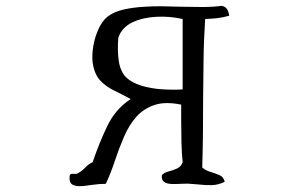

<svg xmlns="http://www.w3.org/2000/svg" viewBox="-20 -667 1040 657"><path d="M764 -613Q741 -607 724.5 -605Q708 -603 682 -602Q677 -525 676.5 -457.5Q676 -390 675 -323Q675 -270 674.5 -214Q674 -158 672 -94Q683 -84 699.5 -79Q716 -74 730.5 -68Q745 -62 749 -45Q727 -34 705 -33.5Q683 -33 657 -36Q651 -36 644 -37Q637 -38 630 -38Q623 -39 615.5 -38.5Q608 -38 599 -38Q583 -37 567 -37.5Q551 -38 541.5 -44.5Q532 -51 534 -68Q543 -77 557.5 -80.5Q572 -84 586 -90.5Q600 -97 605 -112Q602 -140 601 -177Q600 -214 600 -252Q600 -267 600 -281Q600 -295 600 -309Q546 -320 509.5 -308Q473 -296 448 -269Q422 -240 404.5 -199.5Q387 -159 373 -116.5Q359 -74 342 -38Q331 -38 318 -37Q305 -36 292 -34Q283 -33 274 -31.5Q265 -30 257 -30Q240 -29 228.5 -35Q217 -41 218 -60Q218 -70 222.5 -71.5Q227 -73 233 -72Q236 -72 240 -72Q244 -72 248 -75Q262 -83 272 -94Q282 -105 297 -112Q319 -177 347 -235.5Q375 -294 427 -328Q398 -344 370 -357.5Q342 -371 322.5 -392Q303 -413 297 -453Q294 -479 299.5 -510.5Q305 -542 318 -569.5Q331 -597 348 -610Q370 -627 403.5 -634.5Q437 -642 476 -644Q505 -646 536 -645.5Q567 -645 598 -644Q636 -643 672.5 -643Q709 -643 738 -647Q751 -645 757 -635.5Q763 -626 764 -613ZM605 -361Q605 -385 605 -414.5Q605 -444 605 -475Q605 -507 605 -539.5Q605 -572 605 -602Q560 -612 514 -609.5Q468 -607 433 -590.5Q398 -574 385 -539Q381 -494 386.5 -458Q392 -422 412 -402Q431 -384 463.5 -374Q496 -364 533.5 -361.5Q571 -359 605 -361Z"/></svg>

Font: Yuji Syuku
Style: Regular
Weight: 400
Designer: Kataoka Yuji
Foundry: Kinuta Font Factory
Version: Version 3.002